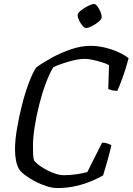

<svg xmlns="http://www.w3.org/2000/svg" viewBox="-20 -952 671 972"><path d="M270 0Q245 0 215.5 -9.5Q186 -19 158 -33.5Q130 -48 107.5 -65Q85 -82 75 -98Q56 -134 56 -197Q56 -242 66 -301Q76 -360 91.5 -421Q107 -482 126 -532.5Q145 -583 163 -610Q195 -634 241.5 -659.5Q288 -685 339.5 -702.5Q391 -720 439 -720Q474 -720 511.5 -711Q549 -702 580.5 -687.5Q612 -673 631 -657Q616 -600 600 -557Q584 -514 574 -492Q557 -492 545 -495.5Q533 -499 528 -502L532 -622Q521 -629 498.5 -636Q476 -643 451.5 -648.5Q427 -654 409 -654Q377 -654 331 -641Q285 -628 250 -612Q231 -581 212.5 -532Q194 -483 179.5 -426Q165 -369 156 -313.5Q147 -258 147 -214Q147 -191 147.5 -173Q148 -155 152 -140Q163 -125 189.5 -107.5Q216 -90 247 -77.5Q278 -65 302 -65Q335 -65 368.5 -70Q402 -75 422 -81L497 -230Q512 -230 524.5 -225.5Q537 -221 544 -217Q536 -181 523.5 -137Q511 -93 502 -64Q480 -51 445 -36Q410 -21 365.5 -10.5Q321 0 270 0ZM415 -810Q408 -810 398 -821.5Q388 -833 380.5 -848.5Q373 -864 373 -875Q373 -886 389.5 -899Q406 -912 426 -922Q446 -932 456 -932Q464 -932 473 -920Q482 -908 488.5 -892.5Q495 -877 495 -866Q495 -855 479.5 -842Q464 -829 445 -819.5Q426 -810 415 -810Z"/></svg>

Font: Texturina 72pt 72pt Regular
Style: Italic
Weight: 400
Italic angle: -11°
Designer: Guillermo Torres Carreño
Foundry: Omnibus-Type
Version: Version 1.002; ttfautohint (v1.8.3)